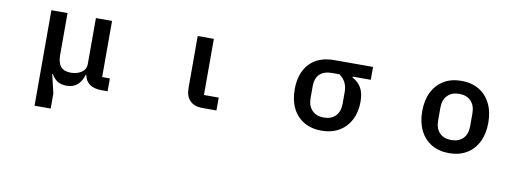

<svg xmlns="http://www.w3.org/2000/svg" viewBox="-60 -925 4119 1499"><g transform="rotate(10 2000.0 -175.0)"><path d="M250 210V-547H378V-214Q378 -153 403.5 -123Q429 -93 482 -93Q533 -93 568 -116.5Q603 -140 603 -184V-547H731V-102H792V0H744Q625 0 606 -97H602Q569 13 469 13Q426 13 397 -4.5Q368 -22 348 -58H343L378 91V210Z M1545 0Q1479 0 1444.5 -35Q1410 -70 1410 -134V-547H1538V-102H1655V0Z M2228 -268Q2228 -399 2297.5 -473Q2367 -547 2493 -547H2800V-445H2657V-438Q2706 -411 2728.5 -369.5Q2751 -328 2751 -261Q2751 -180 2719 -118Q2687 -56 2628 -21.5Q2569 13 2489 13Q2409 13 2350 -21.5Q2291 -56 2259.5 -119.5Q2228 -183 2228 -268ZM2616 -224V-317Q2616 -400 2551 -445H2493Q2430 -445 2396 -412.5Q2362 -380 2362 -317V-224Q2362 -161 2396.5 -126Q2431 -91 2489 -91Q2548 -91 2582 -125.5Q2616 -160 2616 -224Z M3238 -274Q3238 -361 3270 -425.5Q3302 -490 3361 -525Q3420 -560 3500 -560Q3580 -560 3639 -525Q3698 -490 3730 -425.5Q3762 -361 3762 -274Q3762 -187 3730 -122Q3698 -57 3639 -22Q3580 13 3500 13Q3420 13 3361 -22Q3302 -57 3270 -122Q3238 -187 3238 -274ZM3627 -224V-324Q3627 -387 3593 -422Q3559 -457 3500 -457Q3441 -457 3407 -422Q3373 -387 3373 -324V-224Q3373 -160 3407 -125.5Q3441 -91 3500 -91Q3559 -91 3593 -125.5Q3627 -160 3627 -224Z"/></g></svg>

Font: IBM Plex Sans JP SemiBold
Style: Regular
Weight: 600
Designer: Mike Abbink; Paul van der Laan; Pieter van Rosmalen; Wujin Sim; Yejin Wi; Jinhee Kim; Boomi Park; Yona Kim; Kichan Ma
Foundry: Sandoll Inc.
Version: Version 1.001